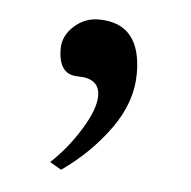

<svg xmlns="http://www.w3.org/2000/svg" viewBox="-32 -123 314 315"><g transform="rotate(5 125.0 34.5)"><path d="M79 160 60 149Q87 124 108 90Q129 56 129 34Q129 5 93 5Q61 5 61 -38Q61 -59 78.5 -75Q96 -91 119 -91Q189 -91 189 -8Q189 39 157.5 83Q126 127 79 160Z"/></g></svg>

Font: UnnaRegular
Style: Regular
Weight: 400
Designer: Jorge de Buen Unna
Foundry: Omnibus-Type
Version: Version 2.008;hotconv 1.0.109;makeotfexe 2.5.65596